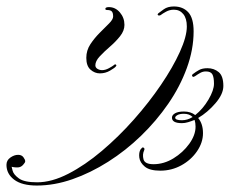

<svg xmlns="http://www.w3.org/2000/svg" viewBox="-120 -574 711 594"><path d="M522 -363Q542 -363 556.5 -351Q571 -339 571 -308Q571 -283 546.5 -254.5Q522 -226 493 -209Q508 -191 508 -162Q508 -133 489.5 -106Q471 -79 441 -62.5Q411 -46 376 -46Q343 -46 328 -58.5Q313 -71 311 -86.5Q309 -102 315 -112Q320 -118 322 -118Q324 -118 326 -115.5Q328 -113 326 -109Q320 -96 324 -81Q328 -66 355 -66Q387 -66 416.5 -84Q446 -102 465.5 -129Q485 -156 485 -182Q485 -194 482 -203Q472 -199 462 -196Q452 -193 443 -193Q412 -193 412 -210Q412 -218 421.5 -223.5Q431 -229 449 -229Q470 -229 484 -218Q508 -237 525 -266Q542 -295 542 -315Q542 -335 537 -344Q532 -353 517 -353Q508 -353 500.5 -349Q493 -345 483 -338Q479 -336 478 -336Q476 -336 474.5 -339Q473 -342 477 -345Q486 -352 496 -357.5Q506 -363 522 -363ZM443 -202Q460 -202 476 -212Q466 -222 449 -222Q436 -222 429 -218Q422 -214 422 -210Q422 -202 443 -202ZM418 -554Q446 -554 462.5 -536Q479 -518 479 -477Q479 -421 458 -363.5Q437 -306 400.5 -253Q364 -200 316.5 -154Q269 -108 214.5 -73.5Q160 -39 104 -19.5Q48 0 -6 0Q-52 0 -76 -18Q-100 -36 -100 -64Q-100 -78 -88 -86.5Q-76 -95 -64 -95Q-53 -95 -47.5 -87.5Q-42 -80 -42 -75Q-42 -71 -49 -63.5Q-56 -56 -66 -56Q-74 -56 -79 -57Q-84 -58 -84 -58Q-84 -58 -81 -46Q-78 -34 -61.5 -22Q-45 -10 -5 -10Q40 -10 91.5 -36.5Q143 -63 195 -107Q247 -151 294 -204Q341 -257 378 -311.5Q415 -366 436.5 -413.5Q458 -461 458 -492Q458 -517 447 -530.5Q436 -544 418 -544Q405 -544 394 -538Q383 -532 378 -528Q376 -526 372 -526Q369 -526 368 -528Q367 -530 370 -533Q375 -537 387 -545.5Q399 -554 418 -554ZM217 -552Q237 -552 251 -535.5Q265 -519 265 -497Q265 -479 251.5 -462Q238 -445 220 -429.5Q202 -414 188.5 -399.5Q175 -385 175 -372Q175 -365 181.5 -361Q188 -357 196 -357Q206 -357 217 -363Q228 -369 233 -373Q235 -375 236 -375Q238 -375 239.5 -373Q241 -371 238 -368Q235 -364 220.5 -355.5Q206 -347 189 -347Q173 -347 160 -358.5Q147 -370 147 -395Q147 -418 159.5 -437Q172 -456 188.5 -472.5Q205 -489 217.5 -501.5Q230 -514 230 -523Q230 -534 226 -538.5Q222 -543 212 -543Q205 -543 206 -547.5Q207 -552 217 -552Z"/></svg>

Font: Kapakana
Style: Regular
Weight: 400
Designer: Kousuke Nagai
Version: Version 1.002